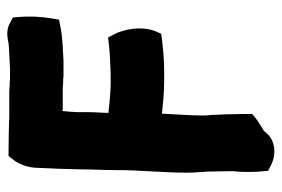

<svg xmlns="http://www.w3.org/2000/svg" viewBox="-141 -620 759 517"><g transform="rotate(-90 238.5 -361.5)"><path d="M32 -238C32 -223 33 -210 34 -197L35 -181C35 -163 36 -141 36 -124V-113C35 -104 34 -93 34 -81V-65C34 -53 35 -42 36 -32L37 -19L49 -13C67 -3 95 4 122 -10C135 -17 141 -26 144 -30C156 -38 167 -43 182 -55L190 -62V-93C190 -106 189 -123 189 -136L188 -157C188 -171 186 -183 186 -193C186 -229 189 -265 191 -305C219 -302 248 -299 279 -299H308C338 -299 365 -302 392 -305L406 -307L412 -320C428 -358 419 -407 404 -435L396 -450L379 -448C353 -445 329 -444 297 -443H270C256 -443 250 -444 234 -445C226 -445 209 -448 193 -449C193 -466 195 -482 195 -502V-533C195 -538 196 -542 196 -550L197 -561C197 -563 198 -569 198 -573C198 -573 202 -572 203 -572H256C263 -572 268 -572 273 -571H277C282 -571 287 -571 290 -570H334C361 -572 398 -572 428 -579L444 -582L447 -599C452 -629 454 -659 451 -693L450 -706L439 -712C417 -726 396 -721 380 -718C366 -716 339 -716 314 -714H285C278 -715 270 -715 264 -715C258 -716 250 -716 245 -716H187C155 -717 122 -718 89 -718H77L70 -709C55 -692 45 -666 45 -638C43 -603 42 -565 41 -528C41 -494 39 -462 39 -426C39 -364 32 -302 32 -238Z"/></g></svg>

Font: Hussar Pisanka
Style: Blk
Weight: 700
Designer: Robert Jablonski
Foundry: Cannot Into Space Fonts
Version: Version 1.070